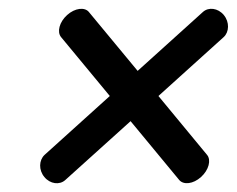

<svg xmlns="http://www.w3.org/2000/svg" viewBox="-20 -545 540 438"><path d="M389 -134.2C398.9 -122.9 420.7 -125 438.6 -141.2C456.5 -157.3 462 -179.9 452.5 -191.5C452.5 -191.6 400 -255.1 341.4 -326C420 -396.9 490.3 -460.4 490.3 -460.4C502.9 -471.9 503.9 -494.6 490.6 -510.7C477.2 -526.9 455.7 -529.3 442.9 -517.7L294 -383.3C235.3 -454.3 182.7 -517.7 182.7 -517.7C173.3 -529.2 151 -526.9 133.1 -510.7C115.2 -494.6 109.7 -472 119.3 -460.4L230.5 -326L81.5 -191.5C68.9 -179.5 67.8 -157.3 81.2 -141.2C94.5 -125 116 -122.6 128.8 -134.2C129 -134.2 199.3 -197.6 277.9 -268.6Z"/></svg>

Font: Hi.
Style: Tall Oblique
Weight: 400
Designer: Mew Too, Robert Jablonski
Foundry: Cannot Into Space Fonts
Version: Version 1.996